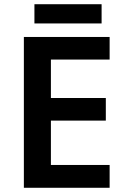

<svg xmlns="http://www.w3.org/2000/svg" viewBox="-20 -889 598 909"><path d="M499 0H93V-714H499V-607H221V-425H481V-318H221V-108H499ZM461 -869V-778H143V-869Z"/></svg>

Font: Noto Sans Hebrew SemiBold
Style: Regular
Weight: 600
Designer: Monotype Design Team
Foundry: Monotype Imaging Inc.
Version: Version 2.003